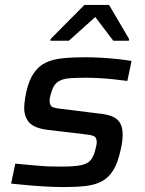

<svg xmlns="http://www.w3.org/2000/svg" viewBox="-20 -750 589 778"><path d="M241 8Q208 8 169 6Q130 4 92.5 0.5Q55 -3 25 -6L42 -87Q71 -84 95 -82Q119 -80 141 -78Q163 -76 185 -75.5Q207 -75 230 -75Q281 -75 307.5 -80.5Q334 -86 346 -99.5Q358 -113 365 -138Q368 -150 370 -158.5Q372 -167 372 -174Q372 -194 359 -199Q346 -204 315 -207L171 -224Q119 -231 98.5 -253.5Q78 -276 78 -313Q78 -322 80 -339Q82 -356 86 -375Q97 -425 117 -454Q137 -483 166 -496.5Q195 -510 234.5 -514Q274 -518 325 -518Q357 -518 391.5 -516Q426 -514 458 -510.5Q490 -507 513 -503L496 -422Q467 -426 437.5 -429Q408 -432 380 -433.5Q352 -435 328 -435Q290 -435 262.5 -433Q235 -431 217.5 -420.5Q200 -410 191 -385Q188 -376 184.5 -364Q181 -352 181 -342Q181 -322 192.5 -316.5Q204 -311 237 -308L380 -290Q413 -287 434 -278.5Q455 -270 466 -252.5Q477 -235 477 -204Q477 -193 475 -176Q473 -159 468 -139Q457 -89 438.5 -59.5Q420 -30 393 -15.5Q366 -1 328.5 3.5Q291 8 241 8ZM184 -585 185 -592 322 -730H422L503 -592L502 -585H439L366 -681L259 -585Z"/></svg>

Font: Saira SemiExpanded Medium
Style: Italic
Weight: 500
Width: 6
Italic angle: -12°
Designer: Hector Gatti with collaboration of the Omnibus-Type team
Foundry: Omnibus-Type
Version: Version 1.101